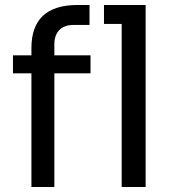

<svg xmlns="http://www.w3.org/2000/svg" viewBox="-20 -750 696 770"><path d="M198 0H106V-456H32V-528H106V-557Q106 -730 291 -730H339V-650H275Q238 -650 218 -629.5Q198 -609 198 -573V-528H343V-456H198ZM564 0H468V-654H397V-730H564Z"/></svg>

Font: Sora
Style: Regular
Weight: 400
Designer: Jonathan Barnbrook, Julián Moncada
Foundry: Barnbrook Fonts
Version: Version 2.000